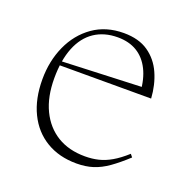

<svg xmlns="http://www.w3.org/2000/svg" viewBox="-90 -533 619 630"><g transform="rotate(20 219.0 -218.0)"><path d="M240.5 -445.5Q293 -445.5 326.5 -422.2Q360 -399 377.2 -360.2Q394.5 -321.5 397.5 -274H72.5V-288L369 -300L357.5 -279.5Q354.5 -326.5 338.2 -359Q322 -391.5 294 -408.5Q266 -425.5 226.5 -425.5Q179.5 -425.5 145.5 -402.8Q111.5 -380 93.8 -335.8Q76 -291.5 76 -228Q76 -163.5 98.2 -117.2Q120.5 -71 161 -46.2Q201.5 -21.5 258 -21.5Q283 -21.5 304.8 -26.8Q326.5 -32 349 -45Q371.5 -58 397 -81L405 -71Q374 -42.5 348.5 -24.5Q323 -6.5 297.2 1.8Q271.5 10 239.5 10Q179 10 134 -17Q89 -44 64.8 -93.8Q40.5 -143.5 40.5 -211.5Q40.5 -275.5 64.5 -328.8Q88.5 -382 133.5 -413.8Q178.5 -445.5 240.5 -445.5Z"/></g></svg>

Font: Newsreader 24pt ExtraLight
Style: Regular
Weight: 250
Designer: Hugues Gentile
Foundry: Production Type
Version: Version 1.003